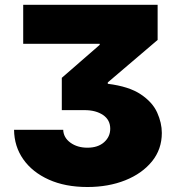

<svg xmlns="http://www.w3.org/2000/svg" viewBox="-20 -565 715 777"><path d="M36.9 -39.8H235.8Q236.9 -8.2 264.9 12.3Q293 32.7 333.8 32.7Q376.4 32.7 401.3 10.5Q426.1 -11.7 426.1 -44Q426.1 -79.9 397 -99.6Q367.9 -119.3 322.4 -119.3H230.1V-250L383.5 -383.5V-387.8H73.9V-545.5H617.9V-403.4L416.2 -231.5V-225.9Q502.1 -215.2 549.7 -183.2Q597.3 -151.3 616.1 -109.4Q634.9 -67.5 634.9 -27Q634.9 39.1 595 88.2Q555 137.4 486.9 164.6Q418.7 191.8 333.8 191.8Q244 191.8 177.6 161.9Q111.2 132.1 74.4 79.9Q37.6 27.7 36.9 -39.8Z"/></svg>

Font: Inter UI Black
Style: Regular
Weight: 900
Designer: Rasmus Andersson
Foundry: rsms
Version: 3.2;8d6f07862